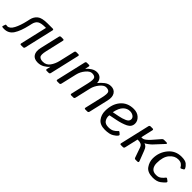

<svg xmlns="http://www.w3.org/2000/svg" viewBox="261 -1696 2879 2879"><g transform="rotate(45 1700.5 -256.5)"><path d="M-25.4 3.9Q-34.2 0 -30.3 -10.7L-16.1 -51.3Q-12.7 -61 -2 -58.1Q8.8 -55.2 18.6 -55.2Q71.3 -55.2 110.8 -130.1Q150.4 -205.1 176.8 -322.3L187 -368.2Q201.7 -433.6 250.2 -473.1Q298.8 -512.7 418.5 -512.7H526.9Q548.8 -512.7 543.9 -490.7L435.5 -22Q430.7 0 408.7 0H366.7Q344.7 0 349.6 -22L448.2 -448.2H430.7Q345.7 -448.2 307.4 -423.8Q269 -399.4 254.9 -337.4L245.6 -296.4Q212.4 -149.4 160.9 -70.6Q109.4 8.3 14.6 8.3Q-16.1 8.3 -25.4 3.9Z M605.5 -178.7 677.7 -490.7Q682.6 -512.7 704.6 -512.7H746.6Q768.6 -512.7 763.7 -490.7L697.3 -202.1Q675.3 -106 698.7 -80.6Q722.2 -55.2 773.4 -55.2Q845.2 -55.2 885.7 -112.1Q926.3 -168.9 943.4 -242.2L1001 -490.7Q1005.9 -512.7 1027.8 -512.7H1069.8Q1091.8 -512.7 1086.9 -490.7L978.5 -22Q973.6 0 951.7 0H910.6Q888.7 0 893.6 -22L907.2 -80.6H905.3Q876.5 -44.9 829.8 -18.3Q783.2 8.3 727.1 8.3Q648.9 8.3 617.2 -41.7Q585.4 -91.8 605.5 -178.7Z M1134.3 0Q1112.3 0 1117.2 -22L1225.6 -490.7Q1230.5 -512.7 1252.4 -512.7H1293.5Q1315.4 -512.7 1310.5 -490.7L1297.4 -432.1H1299.3Q1328.1 -467.3 1371.8 -494.1Q1415.5 -521 1459.5 -521Q1513.2 -521 1543.7 -487.1Q1574.2 -453.1 1574.2 -406.7H1576.2Q1606.9 -446.8 1654.1 -483.9Q1701.2 -521 1757.3 -521Q1825.7 -521 1858.4 -470.9Q1891.1 -420.9 1871.1 -334L1798.8 -22Q1793.9 0 1772 0H1730Q1708 0 1712.9 -22L1778.8 -305.7Q1800.8 -400.9 1785.2 -429.2Q1769.5 -457.5 1715.8 -457.5Q1671.9 -457.5 1623.3 -398.7Q1574.7 -339.8 1558.6 -270.5L1501 -22Q1496.1 0 1474.1 0H1432.1Q1410.2 0 1415 -22L1481 -305.7Q1502.9 -400.9 1487.3 -429.2Q1471.7 -457.5 1418 -457.5Q1374 -457.5 1325.9 -400.6Q1277.8 -343.8 1260.7 -270.5L1203.1 -22Q1198.2 0 1176.3 0Z M1954.1 -193.4Q1954.1 -339.8 2030.5 -430.4Q2106.9 -521 2239.3 -521Q2314.9 -521 2361.6 -477.8Q2408.2 -434.6 2408.2 -379.9Q2408.2 -307.6 2339.1 -273.4Q2270 -239.3 2168 -218.8L2047.9 -194.8Q2044.9 -176.3 2044.9 -175.3Q2044.9 -127 2071.3 -91.3Q2097.7 -55.7 2163.6 -55.7Q2219.7 -55.7 2253.9 -76.2Q2288.1 -96.7 2300.3 -113.3Q2317.4 -136.2 2331.1 -123.5L2359.9 -98.6Q2369.1 -90.3 2356.9 -71.3Q2345.7 -53.7 2296.4 -22.7Q2247.1 8.3 2151.9 8.3Q2047.9 8.3 2001 -52Q1954.1 -112.3 1954.1 -193.4ZM2050.3 -262.7 2150.4 -282.2Q2218.8 -295.4 2270.5 -318.6Q2322.3 -341.8 2322.3 -383.8Q2322.3 -417 2292.2 -437.3Q2262.2 -457.5 2223.1 -457.5Q2164.1 -457.5 2117.9 -412.6Q2071.8 -367.7 2050.3 -262.7Z M2484.9 0Q2462.9 0 2467.8 -22L2576.2 -490.7Q2581.1 -512.7 2603 -512.7H2645Q2667 -512.7 2662.1 -490.7L2618.2 -299.8H2638.2Q2664.1 -299.8 2696.3 -325.7Q2728.5 -351.6 2745.6 -371.1L2857.9 -500Q2869.1 -512.7 2886.7 -512.7H2939Q2972.2 -512.7 2945.3 -483.9L2813.5 -341.8Q2800.3 -327.6 2766.8 -302Q2733.4 -276.4 2716.3 -270.5L2715.8 -269.5Q2741.7 -260.3 2758.1 -244.9Q2774.4 -229.5 2790.5 -187.5L2851.6 -28.8Q2862.8 0 2832 0H2793Q2775.9 0 2769.5 -18.1L2714.4 -174.8Q2701.7 -211.4 2677.7 -223.4Q2653.8 -235.4 2623.5 -235.4H2603L2553.7 -22Q2548.8 0 2526.9 0Z M2963.4 -196.3Q2963.4 -325.7 3043.2 -423.3Q3123 -521 3252.4 -521Q3331.5 -521 3365.2 -493.4Q3398.9 -465.8 3414.1 -432.6Q3421.9 -415 3407.2 -407.2L3375 -390.1Q3358.4 -381.3 3349.1 -402.3Q3342.3 -418 3317.9 -437.7Q3293.5 -457.5 3246.1 -457.5Q3169.9 -457.5 3112.1 -389.2Q3054.2 -320.8 3054.2 -189Q3054.2 -129.4 3082.8 -92.3Q3111.3 -55.2 3174.8 -55.2Q3225.1 -55.2 3257.3 -81.3Q3289.6 -107.4 3303.2 -127.9Q3314.5 -145 3329.1 -134.8L3359.9 -112.3Q3374 -102.1 3362.3 -85.4Q3348.1 -65.9 3300.3 -28.8Q3252.4 8.3 3168.5 8.3Q3054.2 8.3 3008.8 -56.9Q2963.4 -122.1 2963.4 -196.3Z"/></g></svg>

Font: Istok Web
Style: Italic
Weight: 400
Italic angle: -13°
Designer: Andrey V. Panov
Foundry: Andrey V. Panov
Version: Version 1.0.2g